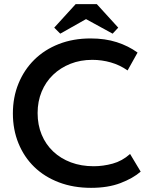

<svg xmlns="http://www.w3.org/2000/svg" viewBox="-20 -895 719 924"><path d="M418 9Q333 9 263.5 -17.5Q194 -44 145 -91.5Q96 -139 69 -205Q42 -271 42 -349Q42 -427 69 -493Q96 -559 145 -607.5Q194 -656 263 -683Q332 -710 416 -710Q486 -710 542 -692Q598 -674 642 -642L594 -556Q557 -582 513.5 -594.5Q470 -607 424 -607Q367 -607 319 -588Q271 -569 235.5 -535Q200 -501 180.5 -454Q161 -407 161 -351Q161 -294 180.5 -247Q200 -200 236 -166Q272 -132 321.5 -113.5Q371 -95 431 -95Q476 -95 522 -107.5Q568 -120 606 -154L657 -69Q620 -37 560 -14Q500 9 418 9ZM446 -875 549 -762 522 -733 394 -803 270 -733 241 -762 344 -875Z"/></svg>

Font: Tilda Sans Semibold
Style: Regular
Weight: 600
Designer: ParaType Ltd
Foundry: ParaType Ltd
Version: Version 1.009